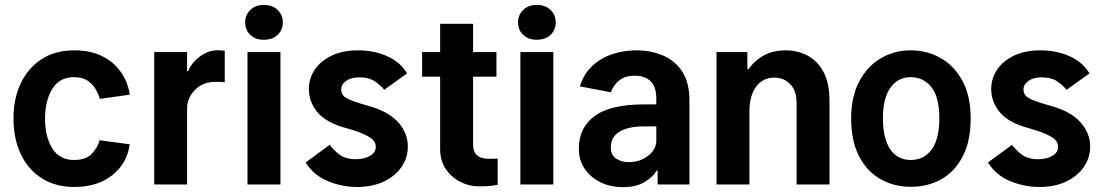

<svg xmlns="http://www.w3.org/2000/svg" viewBox="-20 -760 4556 791"><path d="M514.6 -370 391 -352.6Q387.1 -368.3 375.9 -389.4Q364.7 -410.5 342.9 -426.3Q321 -442.1 284.8 -442.1Q224.4 -442.1 195 -392.9Q165.5 -343.8 165.5 -271.7Q165.5 -196.7 195.3 -148.8Q225.1 -100.9 285.2 -100.9Q333.8 -100.9 358.1 -126.4Q382.5 -152 390.3 -182.2L514.6 -165.5Q503.2 -85.6 441.8 -37.6Q380.3 10.3 286.9 10.3Q207.7 10.3 151.5 -25.9Q95.2 -62.1 65.3 -125.7Q35.5 -189.3 35.5 -271.7Q35.5 -353 65.3 -416.4Q95.2 -479.8 151.3 -516.2Q207.4 -552.6 286.2 -552.6Q353.3 -552.6 401.6 -528.2Q449.9 -503.9 478.5 -462.5Q507.1 -421.2 514.6 -370Z M905.9 -550.1V-421.2Q899.5 -422.2 889.4 -422.6Q879.3 -422.9 869.3 -422.9Q815.7 -422.9 783.6 -390.1Q751.4 -357.2 750.7 -314.3V0H615.4V-545.5H750.7V-467.3H755.7Q763.5 -488.6 781.8 -508.2Q800.1 -527.7 824.6 -540.3Q849.1 -552.9 875 -552.9Q882.1 -552.9 891 -552.4Q899.9 -551.8 905.9 -550.1Z M990.1 -668Q990.1 -698.2 1011 -718.9Q1032 -739.7 1067.1 -739.7Q1102.6 -739.7 1123.9 -718.9Q1145.2 -698.2 1145.2 -668Q1145.2 -636.7 1123.9 -616.5Q1102.6 -596.2 1067.1 -596.2Q1032 -596.2 1011 -616.5Q990.1 -636.7 990.1 -668ZM1135.3 -545.5V0H999.6V-545.5Z M1252.5 -393.1Q1252.5 -436.8 1276.8 -473Q1301.1 -509.2 1346.6 -530.9Q1392 -552.6 1454.9 -552.6Q1521.3 -552.6 1575.3 -528.4Q1629.3 -504.3 1657.3 -457.7L1562.9 -389.9Q1552.6 -404.1 1527.3 -422.8Q1502.1 -441.4 1460.6 -441.4Q1426.8 -441.4 1406.2 -427Q1385.7 -412.6 1385.7 -391.7Q1385.7 -368.3 1406.1 -356.7Q1426.5 -345.2 1463.8 -333.8L1510.3 -320.3Q1585.6 -296.9 1622.9 -253.4Q1660.2 -209.9 1660.2 -156.2Q1660.2 -110.4 1634.4 -72.6Q1608.7 -34.8 1561.8 -12.3Q1514.9 10.3 1451 10.3Q1389.9 10.3 1331.7 -13.3Q1273.4 -36.9 1239 -90.6L1338.4 -163.4Q1349.4 -146.7 1375.4 -125.4Q1401.3 -104 1446.4 -104Q1480.8 -104 1504.4 -118.1Q1528.1 -132.1 1528.1 -154.5Q1528.1 -178.3 1504.4 -193.5Q1480.8 -208.8 1437.9 -223L1385.7 -238.3Q1315 -261.4 1283.7 -302.7Q1252.5 -344.1 1252.5 -393.1Z M2025.2 -545.5V-444.2H1929V-166.5Q1929 -139.2 1939.8 -126.2Q1950.6 -113.3 1965.4 -109.6Q1980.1 -105.8 1992.2 -105.8Q2014.9 -105.8 2030.2 -106.9V1.4Q2005 6 1989.3 6.9Q1973.7 7.8 1952.4 7.8Q1913.7 7.8 1877.1 -10.5Q1840.6 -28.8 1816.9 -63Q1793.3 -97.3 1793.3 -145.6V-444.2H1719.1V-545.5H1793.3V-661.9H1929V-545.5Z M2114.3 -668Q2114.3 -698.2 2135.3 -718.9Q2156.2 -739.7 2191.4 -739.7Q2226.9 -739.7 2248.2 -718.9Q2269.5 -698.2 2269.5 -668Q2269.5 -636.7 2248.2 -616.5Q2226.9 -596.2 2191.4 -596.2Q2156.2 -596.2 2135.3 -616.5Q2114.3 -636.7 2114.3 -668ZM2259.6 -545.5V0H2123.9V-545.5Z M2689.3 0V-56.5H2685Q2672.2 -33.4 2637.4 -11.2Q2602.6 11 2546.2 11Q2495.4 11 2454.2 -8.9Q2413 -28.8 2388.8 -64.5Q2364.7 -100.1 2364.7 -147Q2364.7 -234.7 2430.2 -282.3Q2495.7 -329.9 2632.5 -329.9H2683.9V-352.6Q2683.9 -402.3 2660.5 -425.2Q2637.1 -448.2 2595.2 -448.2Q2557.5 -448.2 2533.4 -430.4Q2509.2 -412.6 2496.1 -380L2369 -404.1Q2386 -458.1 2422.6 -490.8Q2459.2 -523.4 2505.9 -538Q2552.6 -552.6 2600.1 -552.6Q2659.8 -552.6 2709.9 -532Q2759.9 -511.4 2790.1 -465.9Q2820.3 -420.5 2820.3 -346.2V0ZM2683.9 -239.3H2633.2Q2568.5 -239.3 2532.5 -217.5Q2496.4 -195.7 2496.4 -152.7Q2496.4 -120 2519.2 -106Q2541.9 -92 2569.2 -92Q2616.5 -92 2650.2 -118.3Q2683.9 -144.5 2683.9 -181.1Z M3067.5 -301.1V0H2931.8V-545.5H3058.9V-475.1H3064.6Q3086.6 -509.2 3125.5 -530.9Q3164.4 -552.6 3216.6 -552.6Q3264.6 -552.6 3305.8 -531.6Q3346.9 -510.7 3372.2 -464.5Q3397.4 -418.3 3397.4 -343V0H3261.7V-337.4Q3261.7 -386.7 3235.4 -413.5Q3209.2 -440.3 3169.4 -440.3Q3122.9 -440.3 3095.2 -402.9Q3067.5 -365.4 3067.5 -301.1Z M3732.6 9.6Q3662.3 9.6 3606.5 -22.5Q3550.8 -54.7 3518.6 -117.5Q3486.5 -180.4 3486.5 -272.7Q3486.5 -361.2 3519.4 -423.7Q3552.2 -486.2 3608 -519.4Q3663.7 -552.6 3731.9 -552.6Q3800.4 -552.6 3856.5 -520.2Q3912.6 -487.9 3945.8 -425.4Q3979 -362.9 3979 -272.7Q3979 -179.3 3946.7 -116.5Q3914.4 -53.6 3858.7 -22Q3802.9 9.6 3732.6 9.6ZM3731.9 -100.9Q3785.9 -100.9 3817.8 -143.5Q3849.8 -186.1 3849.8 -272.7Q3849.8 -359.4 3817.3 -400.7Q3784.8 -442.1 3731.9 -442.1Q3679.7 -442.1 3648.6 -399.3Q3617.5 -356.5 3617.5 -272.7Q3617.5 -188.9 3647.5 -144.9Q3677.6 -100.9 3731.9 -100.9Z M4063.6 -393.1Q4063.6 -436.8 4087.9 -473Q4112.2 -509.2 4157.7 -530.9Q4203.1 -552.6 4266 -552.6Q4332.4 -552.6 4386.4 -528.4Q4440.3 -504.3 4468.4 -457.7L4373.9 -389.9Q4363.6 -404.1 4338.4 -422.8Q4313.2 -441.4 4271.7 -441.4Q4237.9 -441.4 4217.3 -427Q4196.7 -412.6 4196.7 -391.7Q4196.7 -368.3 4217.2 -356.7Q4237.6 -345.2 4274.9 -333.8L4321.4 -320.3Q4396.7 -296.9 4433.9 -253.4Q4471.2 -209.9 4471.2 -156.2Q4471.2 -110.4 4445.5 -72.6Q4419.7 -34.8 4372.9 -12.3Q4326 10.3 4262.1 10.3Q4201 10.3 4142.8 -13.3Q4084.5 -36.9 4050.1 -90.6L4149.5 -163.4Q4160.5 -146.7 4186.4 -125.4Q4212.4 -104 4257.5 -104Q4291.9 -104 4315.5 -118.1Q4339.1 -132.1 4339.1 -154.5Q4339.1 -178.3 4315.5 -193.5Q4291.9 -208.8 4248.9 -223L4196.7 -238.3Q4126.1 -261.4 4094.8 -302.7Q4063.6 -344.1 4063.6 -393.1Z"/></svg>

Font: Interface
Style: Bold
Weight: 700
Designer: Rasmus Andersson
Foundry: rsms
Version: Version 1.8